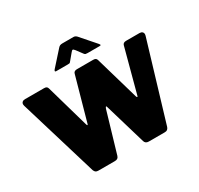

<svg xmlns="http://www.w3.org/2000/svg" viewBox="-194 -1205 1498 1445"><g transform="rotate(-30 554.5 -482.5)"><path d="M1084 -714Q1084 -710 1082 -702L879 -25Q874 -12 866 -6Q858 0 843 0H705Q676 0 669 -25L565 -377Q562 -390 558 -390Q555 -390 549 -375L446 -25Q442 -12 433.5 -6Q425 0 410 0H267Q252 0 244 -6Q236 -12 231 -25L27 -702Q25 -710 25 -714Q25 -727 33.5 -734.5Q42 -742 57 -742H222Q237 -742 244 -737Q251 -732 254 -721L360 -350Q363 -338 367 -338Q370 -338 372 -346L477 -721Q482 -742 509 -742H649Q664 -742 671 -737Q678 -732 681 -721L791 -341Q793 -335 797 -334Q801 -333 802 -339L904 -721Q909 -742 936 -742H1052Q1067 -742 1075.5 -734.5Q1084 -727 1084 -714ZM571 -871Q560 -885 554 -885Q548 -885 537 -871L491 -816Q486 -809 481.5 -808Q477 -807 465 -807H366Q357 -807 357 -813Q357 -818 363 -825L475 -950Q482 -958 490 -961.5Q498 -965 512 -965H607Q616 -965 622.5 -961.5Q629 -958 635 -952L746 -825Q754 -815 754 -812Q754 -807 744 -807H639Q628 -807 622.5 -808.5Q617 -810 612 -816Z"/></g></svg>

Font: Libre Franklin Black
Style: Regular
Weight: 900
Designer: Pablo Impallari, Rodrigo Fuenzalida
Foundry: Impallari Type
Version: Version 1.002; ttfautohint (v1.5)